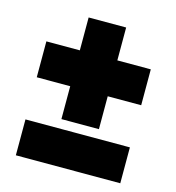

<svg xmlns="http://www.w3.org/2000/svg" viewBox="-97 -718 733 801"><g transform="rotate(15 269.0 -318.0)"><path d="M188 -196V-338H43.5V-493H188V-635H350V-493H494.5V-338H350V-196ZM43.5 -1V-156H494.5V-1Z"/></g></svg>

Font: Encode Sans Semi Condensed Black
Style: Regular
Weight: 900
Width: 4
Designer: Multiple Designers
Foundry: Impallari Type
Version: Version 2.000